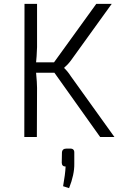

<svg xmlns="http://www.w3.org/2000/svg" viewBox="-20 -710 621 995"><path d="M313 -357Q331 -340 347 -315L573 0H499L262 -333H167Q172 -280 172 -254L171 0H106L107 -690H172V-466Q170 -412 167 -387H260L479 -690H559L350 -400Q333 -376 314 -361ZM344 60Q366 60 365 82V139Q366 194 338 265L307 255Q318 194 320 153Q301 153 300 134L301 81Q302 60 325 60Z"/></svg>

Font: Taylor Sans Light
Style: Regular
Weight: 300
Italic angle: -8°
Designer: Natanael Gama
Version: Version 1.001 September 8, 2015